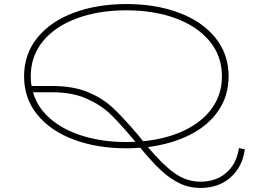

<svg xmlns="http://www.w3.org/2000/svg" viewBox="-20 -720 1250 949"><path d="M1190 18Q1179 104 1120 156.5Q1061 209 971 209Q915 209 867.5 186Q820 163 776 122Q732 81 673 10Q640 13 605 13Q461 13 346 -29.5Q231 -72 165 -152.5Q99 -233 99 -343Q99 -453 165 -534Q231 -615 346 -657.5Q461 -700 605 -700Q749 -700 863.5 -657.5Q978 -615 1044 -534Q1110 -453 1110 -343Q1110 -247 1059.5 -173Q1009 -99 918.5 -53.5Q828 -8 711 7Q784 94 843 136Q902 178 971 178Q1048 178 1099 133.5Q1150 89 1161 12ZM132 -343Q132 -315 136 -295H237Q342 -295 415 -264.5Q488 -234 538.5 -186.5Q589 -139 664 -51L680 -31L687 -22Q802 -33 890.5 -75Q979 -117 1028 -185.5Q1077 -254 1077 -343Q1077 -443 1016 -516.5Q955 -590 848 -629.5Q741 -669 605 -669Q468 -669 360.5 -629.5Q253 -590 192.5 -516.5Q132 -443 132 -343ZM605 -18Q635 -18 649 -19L647 -22Q574 -109 526.5 -155Q479 -201 408 -232.5Q337 -264 237 -264H143Q165 -188 229.5 -132.5Q294 -77 391 -47.5Q488 -18 605 -18Z"/></svg>

Font: BioRhyme Expanded ExtraLight
Style: Regular
Weight: 275
Width: 7
Designer: Aoife Mooney
Foundry: Aoife Mooney Type
Version: Version 1.000